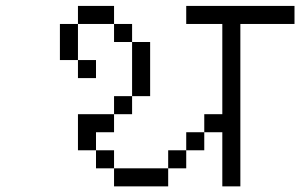

<svg xmlns="http://www.w3.org/2000/svg" viewBox="-20 -708 1040 665"><path d="M375 -625H250V-687.5H375ZM187.5 -625H250V-500H187.5ZM250 -312.5H375V-250H312.5V-187.5H250ZM250 -500H312.5V-437.5H250ZM312.5 -187.5H375V-125H312.5ZM375 -125H562.5V-62.5H375ZM375 -375H437.5V-312.5H375ZM375 -625H437.5V-562.5H375ZM437.5 -562.5H500V-375H437.5ZM562.5 -187.5H625V-125H562.5ZM625 -250H687.5V-187.5H625ZM625 -687.5H1000V-625H812.5V-62.5H750V-250H687.5V-312.5H750V-625H625Z"/></svg>

Font: 寒蝉点阵体 16px
Style: Regular
Weight: 400
Designer: Designed by Warren2060
Foundry: ChillType
Version: Version 1.000